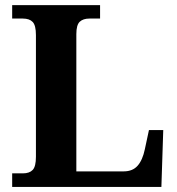

<svg xmlns="http://www.w3.org/2000/svg" viewBox="-20 -734 694 754"><path d="M621.1 -223.1 613.8 0H27.8V-53.2H69.8Q95.7 -53.2 108.4 -66.7Q121.1 -80.1 121.1 -118.2V-596.2Q121.1 -634.3 108.4 -647.7Q95.7 -661.1 69.8 -661.1H27.8V-713.9H373V-661.1H331.1Q306.6 -661.1 293.2 -648.7Q279.8 -636.2 279.8 -600.1V-61H465.8Q501 -61 520.5 -83.3Q540 -105.5 548.8 -147.9L564.9 -223.1Z"/></svg>

Font: Koh Santepheap
Style: Bold
Weight: 700
Designer: Danh Hong
Version: Version 2.002; ttfautohint (v1.8.3)